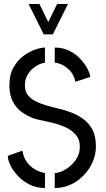

<svg xmlns="http://www.w3.org/2000/svg" viewBox="-20 -938 533 961"><path d="M198.8 -766 123.2 -918H177.2L221.6 -827.4L265.8 -918H320.2L244.4 -766ZM254 3V-71.8Q270.4 -72.2 291.6 -81.6Q312.8 -91 332.9 -108.3Q353 -125.6 366.3 -149.6Q379.6 -173.6 379.6 -203.8Q379.6 -239 360.7 -261.8Q341.8 -284.6 312.3 -298.8Q282.8 -313 250.7 -321.2Q218.6 -329.4 191.2 -334.8Q163.8 -340.2 150 -345.2Q116.2 -357.2 88.3 -377.6Q60.4 -398 43.7 -430.8Q27 -463.6 27 -511.2Q27 -563 46.8 -598.9Q66.6 -634.8 95.9 -657Q125.2 -679.2 155.3 -689.6Q185.4 -700 205 -700V-624.4Q194.6 -623.2 177.8 -616.4Q161 -609.6 144.4 -595.6Q127.8 -581.6 116.2 -560.3Q104.6 -539 104.6 -509.2Q104.6 -480.4 120.1 -461.1Q135.6 -441.8 161 -429.7Q186.4 -417.6 216.6 -409Q246.8 -400.4 277.2 -393.4Q307.6 -386.4 332 -376.6Q365.8 -364.4 394.8 -343.9Q423.8 -323.4 441.9 -290.4Q460 -257.4 460 -205.8Q460 -151.8 432 -104.2Q404 -56.6 357.2 -26.8Q310.4 3 254 3ZM205 3Q162.8 3 128.7 -14Q94.6 -31 70.1 -57Q45.6 -83 32.3 -110Q19 -137 19 -158L92 -183.8Q98 -147.6 116.9 -123.7Q135.8 -99.8 159.9 -87.4Q184 -75 205 -71.8ZM357.2 -528.6Q350.6 -561.2 332.6 -581.6Q314.6 -602 293.5 -612.5Q272.4 -623 254 -624.4V-700Q294.6 -700 326.9 -683.9Q359.2 -667.8 381.9 -643.5Q404.6 -619.2 417.4 -594.5Q430.2 -569.8 432 -553Z"/></svg>

Font: Stick No Bills ExtraLight
Style: Regular
Weight: 200
Designer: Kosala Senevirathne, Siva Puranthara, Lasantha Premarathna, Tharique Azeez
Foundry: mooniak
Version: Version 2.000